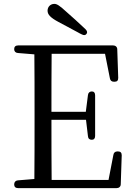

<svg xmlns="http://www.w3.org/2000/svg" viewBox="-20 -965 691 989"><path d="M426 -791C431 -798 429 -806 420 -815C386 -847 351 -879 321 -905C288 -935 274 -945 260 -945C240 -945 225 -930 225 -910C225 -890 240 -874 281 -852L380 -799C387 -795 394 -791 401 -788C412 -782 421 -783 426 -791ZM73 4H581C593 4 602 -4 602 -16L607 -165C607 -178 601 -185 588 -185H585C573 -185 566 -179 564 -167L539 -38H246C245 -135 245 -233 245 -348H423L433 -264C434 -251 441 -245 453 -245C464 -245 470 -252 470 -265V-474C470 -487 464 -494 453 -494C442 -494 434 -487 433 -475L422 -389H245C245 -495 245 -593 246 -688H521L546 -562C548 -550 555 -544 567 -544H570C583 -544 589 -550 589 -564L584 -711C584 -723 575 -731 563 -731H73C60 -731 53 -724 53 -712C53 -700 60 -693 72 -692L157 -685C158 -587 158 -490 158 -391V-336C158 -237 158 -140 157 -43L72 -36C60 -35 53 -27 53 -15C53 -3 60 4 73 4Z"/></svg>

Font: 寒蝉锦书宋
Style: Regular
Weight: 400
Designer: 寒蝉锦书宋{Warren} 思源宋体{Ryoko NISHIZUKA 西塚涼子 (kana & ideographs); Frank Grießhammer (Latin, Greek & Cyrillic); Wenlong ZHANG 
Foundry: Adobe & ChillType
Version: Version 2.000;Glyphs 3.1.1 (3135)